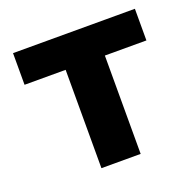

<svg xmlns="http://www.w3.org/2000/svg" viewBox="-102 -651 770 757"><g transform="rotate(-20 283.0 -272.5)"><path d="M199.7 -412.6H27.3V-545.4H538.6V-412.6H364.3V0H199.7Z"/></g></svg>

Font: My Font
Style: Regular
Weight: 500
Designer: Rasmus Andersson
Foundry: rsms
Version: Version 0.001